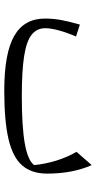

<svg xmlns="http://www.w3.org/2000/svg" viewBox="206 -652 452 904"><g transform="rotate(90 432.0 -200.0)"><path d="M757.3 -134.8Q752.4 -185.5 736.6 -237.8Q720.7 -290 694.8 -334L757.3 -405.8Q797.4 -316.4 797.4 -195.8Q797.4 -123 759 -78.6Q720.7 -34.2 635.3 -14.2Q549.8 5.9 407.2 5.9Q230.5 5.9 148.9 -41Q67.4 -87.9 67.4 -185.5Q67.4 -222.7 73.7 -259Q80.1 -295.4 95.7 -350.1L151.9 -332Q133.8 -290 123.3 -251.7Q112.8 -213.4 112.8 -187Q112.8 -147 144 -122.6Q175.3 -98.1 245.6 -87.4Q315.9 -76.7 432.1 -76.7Q576.7 -76.7 656 -90.8Q735.4 -105 757.3 -134.8Z"/></g></svg>

Font: Pinar-DS1-FD Regular
Style: Regular
Weight: 400
Designer: Amin Abedi
Version: Version 3.000